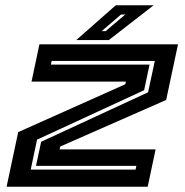

<svg xmlns="http://www.w3.org/2000/svg" viewBox="-20 -708 700 728"><path d="M5 0 49 -207 455 -388.5 457.5 -398.5H99.5L129.5 -540H655L610 -329L208.5 -152.5L206 -141.5H570L540 0ZM96.5 -65H494L497 -79H116.5L136 -170.5L541.5 -358L567 -477H176L173 -463H547L526.5 -366L120.5 -178.5ZM269 -556 419 -688H562.5L392.5 -556ZM365.5 -590H380.5L455 -653H439Z"/></svg>

Font: Tourney Expanded Regular
Style: Bold Italic
Weight: 700
Width: 7
Italic angle: -12°
Designer: Tyler Finck
Foundry: Etcetera Type Co
Version: Version 1.010; ttfautohint (v1.8.3)